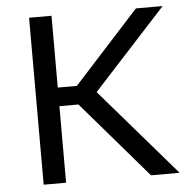

<svg xmlns="http://www.w3.org/2000/svg" viewBox="-51 -751 802 802"><g transform="rotate(-5 350.0 -350.0)"><path d="M100 0H194V-321H274L550 0H670L354 -366L660 -700H548L274 -399H194V-700H100Z"/></g></svg>

Font: Golos Text VF
Style: Regular
Weight: 400
Designer: A.Korolkova, Vitaly Kuzmin
Foundry: ParaType Ltd
Version: Version 2.005